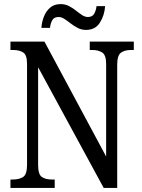

<svg xmlns="http://www.w3.org/2000/svg" viewBox="-20 -917 695 937"><path d="M31 0V-41H43Q74 -41 93 -53.5Q112 -66 112 -113V-605Q112 -649 93 -661Q74 -673 45 -673H31V-714H197L498 -153V-605Q498 -648 479 -660.5Q460 -673 431 -673H418V-714H633V-673H618Q589 -673 570.5 -660Q552 -647 552 -601V0H486L166 -589V-113Q166 -66 184 -53.5Q202 -41 232 -41H247V0ZM400 -771Q378 -771 359.5 -780.5Q341 -790 325 -802.5Q309 -815 294.5 -824.5Q280 -834 266 -834Q243 -834 234.5 -817.5Q226 -801 224 -781H182Q184 -810 194.5 -836.5Q205 -863 225 -880Q245 -897 276 -897Q298 -897 316.5 -887.5Q335 -878 350.5 -865.5Q366 -853 380.5 -843.5Q395 -834 409 -834Q431 -834 440 -850.5Q449 -867 451 -887H493Q490 -842 467.5 -806.5Q445 -771 400 -771Z"/></svg>

Font: Noto Serif Tamil Condensed
Style: Regular
Weight: 400
Width: 3
Designer: Indian Type Foundry, Tom Grace, and the Monotype Design Team
Foundry: Monotype Imaging Inc.
Version: Version 2.004; ttfautohint (v1.8.4.7-5d5b)